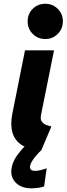

<svg xmlns="http://www.w3.org/2000/svg" viewBox="-20 -794 355 1024"><path d="M200.2 7.8Q134.8 3.9 96.9 -20Q59.1 -43.9 46.6 -86.4Q34.2 -128.9 45.9 -188L113.3 -525.4H268.1L198.2 -178.2Q194.3 -156.2 203.9 -144.3Q213.4 -132.3 228.3 -127Q243.2 -121.6 253.9 -119.1ZM221.7 -585.9Q181.6 -585.9 154.5 -613.3Q127.4 -640.6 127.4 -680.2Q127.4 -719.7 154.5 -746.8Q181.6 -773.9 221.7 -773.9Q260.7 -773.9 288.1 -746.8Q315.4 -719.7 315.4 -680.2Q315.4 -640.6 288.1 -613.3Q260.7 -585.9 221.7 -585.9ZM147.5 210.4Q92.3 210.4 62.5 178.7Q32.7 147 42.5 98.6Q49.3 66.4 68.8 38.1Q88.4 9.8 110.8 -12Q133.3 -33.7 147.9 -45.4L199.7 7.8Q186.5 20 173.8 34.7Q161.1 49.3 152.1 63.7Q143.1 78.1 140.6 90.8Q138.7 102.1 144 109.6Q149.4 117.2 168 117.2Q179.7 117.2 194.8 113.8Q210 110.4 229 103.5L215.3 200.2Q203.1 205.1 183.3 207.8Q163.6 210.4 147.5 210.4Z"/></svg>

Font: Reddit Sans ExtraBold
Style: Italic
Weight: 800
Italic angle: -11.25°
Designer: Stephen Hutchings
Version: Version 1.013